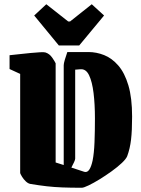

<svg xmlns="http://www.w3.org/2000/svg" viewBox="-20 -870 663 904"><path d="M25 -545V-610Q45 -612 71.5 -615Q98 -618 124 -620.5Q150 -623 169 -624Q188 -625 194 -623Q213 -617 225.5 -599Q238 -581 242 -572V-105L280 -93V-563Q280 -571 285 -588Q290 -605 297 -625H396Q434 -625 470.5 -610.5Q507 -596 537 -561.5Q567 -527 584.5 -468Q602 -409 602 -321Q602 -255 597 -212.5Q592 -170 579 -135Q574 -122 554 -103Q534 -84 505.5 -63.5Q477 -43 448.5 -25.5Q420 -8 397 3Q374 14 365 14Q313 14 274 12.5Q235 11 200 7Q165 3 123 -4Q112 -6 101.5 -16Q91 -26 84 -37.5Q77 -49 75 -55V-522ZM377 -61Q391 -57 400.5 -71.5Q410 -86 416 -114Q423 -149 425 -201Q427 -253 427 -312Q427 -379 420.5 -432Q414 -485 399.5 -515.5Q385 -546 359 -544L334 -542V-123Q334 -118 329 -107Q324 -96 316 -81ZM257 -656 141 -797 198 -850 301 -769H310L412 -850L470 -797L353 -656Z"/></svg>

Font: Grenze Gotisch Black
Style: Regular
Weight: 900
Designer: Renata Polastri
Foundry: Omnibus-Type
Version: Version 1.001